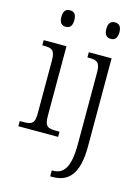

<svg xmlns="http://www.w3.org/2000/svg" viewBox="-143 -828 838 1147"><g transform="rotate(15 276.0 -254.5)"><path d="M143 -647C166 -647 183 -659 183 -698C183 -737 166 -749 143 -749C120 -749 103 -737 103 -698C103 -659 120 -647 143 -647ZM422 -647C444 -647 462 -659 462 -698C462 -737 444 -749 422 -749C399 -749 381 -737 381 -698C381 -659 399 -647 422 -647ZM24 0H270V-32H252C198 -32 178 -39 178 -105V-536H37V-504H46C96 -504 116 -496 116 -431V-103C116 -39 96 -32 42 -32H24ZM285 240H299C391 240 457 189 457 10V-536H316V-504H326C374 -504 395 -496 395 -432V11C395 158 357 203 292 203H285Z"/></g></svg>

Font: Noto Serif Bengali SemiCondensed Light
Style: Regular
Weight: 300
Width: 4
Designer: Juan Bruce, Universal Thirst, Indian Type Foundry and the Monotype Design Team.
Foundry: Monotype Imaging Inc.
Version: Version 2.003